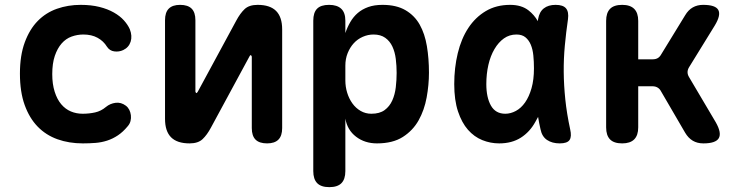

<svg xmlns="http://www.w3.org/2000/svg" viewBox="-20 -580 3040 790"><path d="M62 -277Q62 -352 82 -406Q102 -460 135.5 -494Q169 -528 214.5 -544Q260 -560 312 -560Q355 -560 389 -551.5Q423 -543 448.5 -528.5Q474 -514 490 -496Q506 -478 514 -460Q525 -432 517.5 -408.5Q510 -385 487 -374Q470 -366 450.5 -368.5Q431 -371 420 -388Q406 -411 381.5 -424.5Q357 -438 323 -438Q298 -438 274.5 -429.5Q251 -421 233.5 -401Q216 -381 205.5 -350Q195 -319 195 -275Q195 -234 205 -202.5Q215 -171 232 -151Q249 -131 271.5 -121.5Q294 -112 320 -112Q347 -112 371.5 -117.5Q396 -123 416 -140Q433 -154 455.5 -157Q478 -160 498 -145Q507 -138 512 -128Q517 -118 518.5 -106Q520 -94 517 -82Q514 -70 505 -60Q486 -37 465 -23Q444 -9 421 -1.5Q398 6 373 8Q348 10 321 10Q264 10 216.5 -7Q169 -24 135 -59Q101 -94 81.5 -148Q62 -202 62 -277Z M659 -91V-497Q659 -529 674.5 -544.5Q690 -560 721 -560Q753 -560 768.5 -544.5Q784 -529 784 -497V-203Q786 -197 788 -197Q790 -197 791 -199L794 -203L952 -495Q968 -525 986.5 -542.5Q1005 -560 1040 -560Q1091 -560 1116 -535Q1141 -510 1141 -459V-53Q1141 -21 1125.5 -5.5Q1110 10 1079 10Q1047 10 1031.5 -5.5Q1016 -21 1016 -53V-347Q1014 -353 1012 -353Q1010 -353 1009 -352L1006 -347L848 -55Q832 -25 813.5 -7.5Q795 10 760 10Q709 10 684 -15Q659 -40 659 -91Z M1334 -560Q1367 -560 1384 -544Q1401 -528 1401 -495V-444Q1409 -468 1421.5 -489.5Q1434 -511 1452 -526.5Q1470 -542 1495 -551Q1520 -560 1554 -560Q1611 -560 1648.5 -538Q1686 -516 1707 -478.5Q1728 -441 1736.5 -390Q1745 -339 1745 -281Q1745 -231 1735.5 -179Q1726 -127 1702.5 -85Q1679 -43 1637.5 -16.5Q1596 10 1531 10Q1481 10 1445 -17.5Q1409 -45 1401 -92V124Q1401 157 1385 173.5Q1369 190 1335 190Q1301 190 1285 173.5Q1269 157 1269 124V-495Q1269 -528 1284.5 -544Q1300 -560 1334 -560ZM1517 -438Q1494 -438 1472.5 -428.5Q1451 -419 1435.5 -402Q1420 -385 1410.5 -361.5Q1401 -338 1401 -310V-249Q1401 -223 1408.5 -198.5Q1416 -174 1430 -154.5Q1444 -135 1464 -123.5Q1484 -112 1508 -112Q1542 -112 1562.5 -127Q1583 -142 1594 -166.5Q1605 -191 1608.5 -221Q1612 -251 1612 -280Q1612 -309 1608.5 -337.5Q1605 -366 1594.5 -388.5Q1584 -411 1565 -424.5Q1546 -438 1517 -438Z M2034 10Q1998 10 1964.5 -3.5Q1931 -17 1905.5 -46Q1880 -75 1864.5 -121.5Q1849 -168 1849 -234Q1849 -301 1863.5 -361Q1878 -421 1907 -465Q1936 -509 1979 -534.5Q2022 -560 2079 -560Q2126 -560 2155 -537Q2178 -519 2193 -493Q2194 -497 2194 -501Q2199 -531 2217.5 -545.5Q2236 -560 2266 -560Q2297 -560 2309 -545.5Q2321 -531 2317 -501Q2309 -446 2304 -392Q2299 -338 2299.5 -283.5Q2300 -229 2306 -171Q2312 -113 2326 -48Q2333 -18 2323.5 -4Q2314 10 2283 10Q2252 10 2231 -4Q2210 -18 2204 -48Q2198 -74 2194 -99Q2189 -89 2183 -79Q2160 -37 2123 -13.5Q2086 10 2034 10ZM2059 -112Q2081 -112 2102.5 -123.5Q2124 -135 2140.5 -158.5Q2157 -182 2167 -217Q2177 -252 2177 -299Q2177 -326 2174.5 -351.5Q2172 -377 2164 -396Q2156 -415 2142 -426.5Q2128 -438 2105 -438Q2076 -438 2053.5 -422Q2031 -406 2014.5 -378Q1998 -350 1989.5 -313Q1981 -276 1981 -234Q1981 -179 2000 -145.5Q2019 -112 2059 -112Z M2540 10Q2506 10 2490 -6.5Q2474 -23 2474 -56V-494Q2474 -527 2490 -543.5Q2506 -560 2540 -560Q2573 -560 2589.5 -543.5Q2606 -527 2606 -494V-336H2666Q2678 -336 2686.5 -341Q2695 -346 2701 -357L2799 -517Q2812 -539 2830.5 -549.5Q2849 -560 2873 -560Q2924 -560 2935.5 -539Q2947 -518 2921 -475L2815 -303Q2809 -293 2809 -283Q2809 -273 2815 -263L2925 -77Q2950 -33 2937.5 -11.5Q2925 10 2874 10Q2849 10 2830.5 -1Q2812 -12 2799 -34L2700 -204Q2695 -214 2686 -219.5Q2677 -225 2665 -225H2606V-56Q2606 -23 2589.5 -6.5Q2573 10 2540 10Z"/></svg>

Font: Maple Mono NL
Style: Bold
Weight: 700
Monospace: yes
Designer: subframe7536
Version: Version 7.000